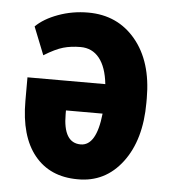

<svg xmlns="http://www.w3.org/2000/svg" viewBox="-45 -580 557 630"><g transform="rotate(5 234.0 -265.0)"><path d="M220.7 -538.6Q317.9 -538.6 377.2 -467.3Q436.5 -396 436.5 -275.4V-260.7Q436.5 -138.2 380.4 -64Q324.2 10.3 233.4 9.3Q142.1 9.3 91.3 -53.2Q40.5 -115.7 40.5 -231.9V-309.6H296.9Q291 -365.2 267.6 -394.5Q244.1 -423.8 205.6 -423.8Q174.3 -423.8 148.7 -416.5Q123 -409.2 85.9 -386.2L49.3 -478Q75.7 -504.4 122.3 -521.5Q168.9 -538.6 220.7 -538.6ZM233.4 -105.5Q285.2 -105.5 296.4 -212.4H175.8V-200.2Q175.8 -105.5 233.4 -105.5Z"/></g></svg>

Font: Roboto Condensed
Style: Bold
Weight: 700
Designer: Google
Version: Version 2.134; 2016